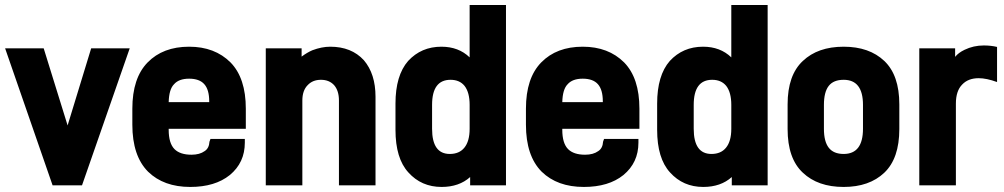

<svg xmlns="http://www.w3.org/2000/svg" viewBox="-25 -720 3954 756"><path d="M334 -529.8H485.8L297.9 9.8H182.1L-4.9 -529.8H147L241.2 -226.1Z M942.9 -212.9H639.2V-209Q639.2 -155.8 662.1 -132.8Q684.1 -110.8 729 -110.8Q761.2 -110.8 780.8 -125Q798.3 -136.2 799.8 -162.1L803.7 -172.9H939V-158.2Q939 -79.6 879.9 -30.8Q821.8 16.1 724.1 16.1Q619.6 16.1 558.1 -43.9Q496.1 -106 496.1 -229V-292Q496.1 -412.6 556.2 -474.1Q616.7 -536.1 719.7 -536.1Q820.8 -536.1 882.8 -474.1Q942.9 -412.6 942.9 -292ZM660.2 -388.2Q640.6 -368.7 639.2 -317.9H798.8V-320.8Q798.8 -366.7 779.5 -388.4Q760.3 -410.2 719.7 -410.2Q679.2 -410.2 660.2 -388.2Z M1162.6 -529.8V-497.1Q1185.1 -513.7 1204.6 -522Q1241.7 -536.1 1275.4 -536.1Q1358.9 -536.1 1407.7 -482.9Q1453.6 -429.2 1453.6 -338.9V9.8H1309.6V-324.2Q1309.6 -362.8 1290.5 -384.8Q1271 -405.8 1238.8 -405.8Q1206.1 -405.8 1186.5 -384.8Q1165.5 -363.8 1165.5 -324.2V9.8H1021.5V-529.8Z M1583 -41Q1532.2 -96.2 1532.2 -209V-312Q1532.2 -422.9 1582 -480Q1633.8 -536.1 1712.9 -536.1Q1780.8 -536.1 1824.2 -494.1V-700.2H1967.3V9.8H1826.2V-22.9Q1782.7 16.1 1713.9 16.1Q1634.3 16.1 1583 -41ZM1803.2 -138.2Q1824.2 -163.6 1824.2 -212.9V-307.1Q1824.2 -356 1804.2 -381.8Q1784.7 -405.8 1749 -405.8Q1676.3 -405.8 1676.3 -307.1V-212.9Q1676.3 -113.8 1746.1 -113.8Q1783.2 -113.8 1803.2 -138.2Z M2492.7 -212.9H2189V-209Q2189 -155.8 2211.9 -132.8Q2233.9 -110.8 2278.8 -110.8Q2311 -110.8 2330.6 -125Q2348.1 -136.2 2349.6 -162.1L2353.5 -172.9H2488.8V-158.2Q2488.8 -79.6 2429.7 -30.8Q2371.6 16.1 2273.9 16.1Q2169.4 16.1 2107.9 -43.9Q2045.9 -106 2045.9 -229V-292Q2045.9 -412.6 2106 -474.1Q2166.5 -536.1 2269.5 -536.1Q2370.6 -536.1 2432.6 -474.1Q2492.7 -412.6 2492.7 -292ZM2210 -388.2Q2190.4 -368.7 2189 -317.9H2348.6V-320.8Q2348.6 -366.7 2329.3 -388.4Q2310.1 -410.2 2269.5 -410.2Q2229 -410.2 2210 -388.2Z M2613.3 -41Q2562.5 -96.2 2562.5 -209V-312Q2562.5 -422.9 2612.3 -480Q2664.1 -536.1 2743.2 -536.1Q2811 -536.1 2854.5 -494.1V-700.2H2997.6V9.8H2856.4V-22.9Q2813 16.1 2744.1 16.1Q2664.6 16.1 2613.3 -41ZM2833.5 -138.2Q2854.5 -163.6 2854.5 -212.9V-307.1Q2854.5 -356 2834.5 -381.8Q2814.9 -405.8 2779.3 -405.8Q2706.5 -405.8 2706.5 -307.1V-212.9Q2706.5 -113.8 2776.4 -113.8Q2813.5 -113.8 2833.5 -138.2Z M3136.2 -40Q3076.2 -95.7 3076.2 -211.9V-309.1Q3076.2 -424.3 3136.2 -480Q3195.3 -536.1 3296.9 -536.1Q3397.9 -536.1 3457 -480Q3516.1 -423.8 3516.1 -309.1V-211.9Q3516.1 -96.2 3457 -40Q3397.9 16.1 3296.9 16.1Q3195.3 16.1 3136.2 -40ZM3373 -307.1Q3373 -405.8 3296.9 -405.8Q3256.8 -405.8 3238 -381.6Q3219.2 -357.4 3219.2 -307.1V-212.9Q3219.2 -162.6 3238.3 -138.2Q3257.3 -113.8 3296.9 -113.8Q3373 -113.8 3373 -212.9Z M3848.6 -541Q3877 -541 3900.9 -535.2V-397Q3859.4 -412.1 3828.6 -412.1Q3787.1 -412.1 3763.7 -387.2Q3738.8 -362.3 3738.8 -312V9.8H3594.7V-529.8H3735.8V-496.1Q3748.5 -512.2 3772.9 -523.9Q3808.1 -541 3848.6 -541Z"/></svg>

Font: D-DIN-PRO Heavy
Style: Bold
Weight: 900
Designer: Charles Nix
Foundry: CyberFei
Version: Version 1.000;hotconv 1.0.109;makeotfexe 2.5.65596